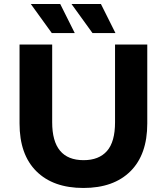

<svg xmlns="http://www.w3.org/2000/svg" viewBox="-20 -921 828 953"><path d="M77 -308V-700H239V-314Q239 -126 395 -126Q471 -126 511 -171.5Q551 -217 551 -314V-700H711V-308Q711 -154 627.5 -71Q544 12 394 12Q244 12 160.5 -71Q77 -154 77 -308ZM133 -901H279L351 -757H237ZM335 -901H481L553 -757H439Z"/></svg>

Font: mBank
Style: Bold
Weight: 700
Designer: Julieta Ulanovsky
Foundry: Julieta Ulanovsky
Version: Version 7.200